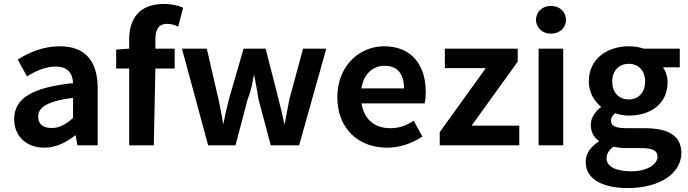

<svg xmlns="http://www.w3.org/2000/svg" viewBox="-20 -738 3494 975"><path d="M205 12C266 12 318 -16 364 -52L373 0H476V-290C476 -426 414 -503 284 -503C200 -503 128 -472 74 -438L70 -436L117 -350L122 -353C165 -379 212 -400 262 -400C326 -400 349 -364 351 -316C144 -294 52 -239 52 -133C52 -46 115 12 205 12ZM351 -241V-139C315 -107 283 -88 243 -88C201 -88 174 -105 174 -146C174 -190 214 -224 351 -241Z M906 -701C883 -710 850 -718 814 -718C685 -718 636 -641 636 -537V-491L570 -486V-390H636V0H761L769 -390H867V-491H769V-539C769 -595 791 -617 828 -617C844 -617 863 -613 880 -605L885 -603L910 -699Z M1176 0 1237 -232C1254 -274 1262 -314 1270 -361C1279 -316 1286 -275 1293 -233L1355 0H1499L1637 -491H1519L1449 -232C1441 -189 1433 -150 1425 -105C1416 -146 1406 -190 1395 -232L1329 -491H1217L1142 -232C1131 -191 1122 -150 1114 -106C1107 -147 1099 -190 1090 -232L1030 -491H904L1037 0Z M1946 12C2012 12 2073 -11 2121 -42L2125 -44L2081 -125L2076 -122C2041 -99 2005 -87 1962 -87C1884 -87 1828 -131 1816 -213H2136L2137 -217C2140 -229 2142 -249 2142 -271C2142 -407 2071 -503 1930 -503C1806 -503 1693 -404 1693 -245C1693 -84 1801 12 1946 12ZM1933 -404C1998 -404 2031 -363 2032 -289H1815C1827 -365 1876 -404 1933 -404Z M2617 0V-100H2375L2609 -425V-491H2239V-392H2447L2213 -67V0Z M2854 -637C2854 -679 2821 -708 2778 -708C2735 -708 2702 -679 2702 -637C2702 -596 2735 -567 2778 -567C2821 -567 2854 -596 2854 -637ZM2840 0V-491H2715V0Z M3095 7C3114 11 3137 14 3164 14H3233C3292 14 3319 25 3319 58C3319 95 3268 132 3186 132C3105 132 3060 106 3060 67C3060 46 3069 27 3095 7ZM3167 217C3334 217 3440 140 3440 39C3440 -50 3373 -87 3252 -87H3162C3100 -87 3083 -102 3083 -124C3083 -142 3089 -151 3104 -163C3125 -155 3151 -151 3173 -151C3283 -151 3370 -210 3370 -320C3370 -350 3361 -376 3347 -396H3432V-491H3249C3229 -498 3202 -503 3173 -503C3064 -503 2970 -439 2970 -325C2970 -268 2999 -222 3033 -195C3006 -175 2980 -143 2980 -104C2980 -65 2998 -38 3023 -21C2980 6 2954 42 2954 84C2954 175 3046 217 3167 217ZM3089 -324C3089 -382 3126 -414 3173 -414C3220 -414 3256 -381 3256 -324C3256 -265 3219 -233 3173 -233C3126 -233 3089 -265 3089 -324Z"/></svg>

Font: Falling Sky
Style: Med
Weight: 500
Designer: Paul D. Hunt
Foundry: Adobe Systems Incorporated
Version: Version 1.02